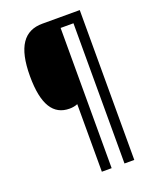

<svg xmlns="http://www.w3.org/2000/svg" viewBox="-161 -850 857 1068"><g transform="rotate(-20 267.5 -316.5)"><path d="M445 127V-760H224C115 -760 59 -683 59 -509C59 -339 110 -264 205 -264C222 -264 239 -267 253 -273V127H311V-703H387V127Z"/></g></svg>

Font: Noto Sans Kannada Condensed
Style: Regular
Weight: 400
Width: 3
Designer: Jelle Bosma - Monotype Design Team
Foundry: Monotype Imaging Inc.
Version: Version 2.005